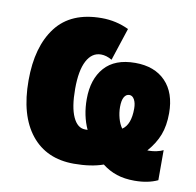

<svg xmlns="http://www.w3.org/2000/svg" viewBox="-70 -635 759 742"><g transform="rotate(10 309.0 -264.5)"><path d="M378 -539 336 -411Q314 -424 293 -424Q257 -424 237 -386Q217 -348 217 -276Q217 -204 234.5 -166Q252 -128 282 -128H292Q268 -180 268 -245Q268 -323 308.5 -369Q349 -415 429 -415Q505 -415 548 -370.5Q591 -326 591 -246Q591 -197 577 -160.5Q563 -124 533 -90H542Q554 -90 570 -93.5Q586 -97 595 -102V16Q557 34 504 34Q465 34 434.5 24Q404 14 377 -7Q329 10 262 10Q154 10 94 -65Q34 -140 34 -277Q34 -410 92.5 -486.5Q151 -563 271 -563Q328 -563 378 -539ZM400 -237Q400 -215 406 -193Q412 -171 423 -156Q455 -177 455 -240Q455 -262 447.5 -275.5Q440 -289 428 -289Q415 -289 407.5 -276Q400 -263 400 -237Z"/></g></svg>

Font: Noto Sans Display Black Narrow
Style: Regular
Weight: 900
Width: 4
Designer: Monotype Design team
Foundry: Monotype Imaging Inc.
Version: Version 1.000